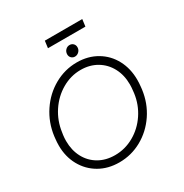

<svg xmlns="http://www.w3.org/2000/svg" viewBox="-211 -1094 1220 1275"><g transform="rotate(-30 399.0 -457.0)"><path d="M44 -281Q44 -307 47 -332L49 -351Q62 -449 115.5 -529Q169 -609 250 -654.5Q331 -700 423 -700Q508 -700 574.5 -661Q641 -622 677.5 -553.5Q714 -485 714 -399Q714 -374 711 -347L709 -328Q696 -229 643 -150.5Q590 -72 510 -27.5Q430 17 338 17Q252 17 185.5 -21.5Q119 -60 81.5 -128Q44 -196 44 -281ZM651 -332 653 -351Q656 -375 656 -397Q656 -469 626 -525Q596 -581 542.5 -612.5Q489 -644 420 -644Q344 -644 276 -604.5Q208 -565 163 -497Q118 -429 107 -347L104 -328Q101 -306 101 -283Q101 -212 130.5 -156.5Q160 -101 213.5 -70Q267 -39 337 -39Q414 -39 482 -77.5Q550 -116 595 -183Q640 -250 651 -332ZM395 -777Q395 -797 408 -810.5Q421 -824 439 -824Q456 -824 467 -813Q478 -802 478 -785Q478 -766 464.5 -752.5Q451 -739 433 -739Q417 -739 406 -750Q395 -761 395 -777ZM312 -931H599L592 -877H305Z"/></g></svg>

Font: Bellota Text
Style: Italic
Weight: 400
Italic angle: -7.5°
Designer: Kemie Guaida
Foundry: Kemie Guaida
Version: Version 4.001